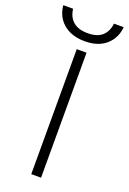

<svg xmlns="http://www.w3.org/2000/svg" viewBox="-239 -884 630 939"><g transform="rotate(20 76.0 -415.0)"><path d="M233.5 -830H183Q178 -787.5 152.2 -764.8Q126.5 -742 77.5 -742Q28.5 -742 2 -764.8Q-24.5 -787.5 -30 -830H-81Q-77.5 -791 -57.5 -761.8Q-37.5 -732.5 -3.2 -716.2Q31 -700 77.5 -700Q146.5 -700 187.5 -735.8Q228.5 -771.5 233.5 -830ZM54.5 -650.5V0H105.5V-650.5Z"/></g></svg>

Font: Overused Grotesk Light
Style: Regular
Weight: 300
Designer: RandomMaerks
Version: Version 0.005